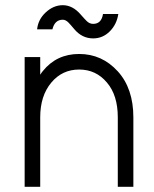

<svg xmlns="http://www.w3.org/2000/svg" viewBox="-20 -720 593 740"><path d="M339 -572Q376 -572 403 -599Q430 -626 436 -666H377Q371 -628 339 -628Q325 -628 314 -639Q309 -644 303 -650.5Q297 -657 291 -664Q260 -700 222 -700Q186 -700 156 -672Q127 -645 123 -607H182Q191 -644 222 -644Q233 -644 244 -633Q249 -628 254.5 -621.5Q260 -615 266 -608Q296 -572 339 -572ZM494 0V-268Q494 -323 479 -367.5Q464 -412 434 -445Q373 -512 285 -512Q198 -512 145 -446Q143 -443 140 -439.5Q137 -436 135 -432V-500H75V0H135V-268Q135 -351 178 -402Q220 -452 285 -452Q350 -452 392 -402Q434 -353 434 -268V0Z"/></svg>

Font: Unageo
Style: Light
Weight: 300
Designer: Richard Sepsi
Foundry: Richard Sepsi
Version: Version 2.000